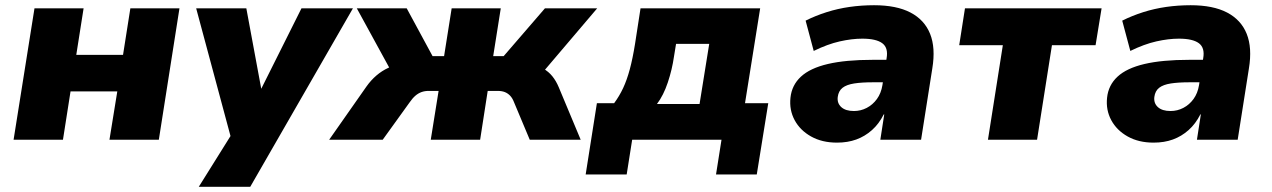

<svg xmlns="http://www.w3.org/2000/svg" viewBox="-20 -535 4869 735"><path d="M32 0 112 -503H300L272 -325H451L479 -503H667L588 0H399L429 -185H250L221 0Z M741 180 881 -44 874 29 731 -503H923L982 -185H975L1134 -503H1331L938 180Z M1240 0 1383 -204Q1400 -228 1421 -246Q1442 -264 1467 -275.5Q1492 -287 1520 -290L1492 -236L1346 -503H1537L1636 -320H1680L1709 -503H1897L1868 -320H1908L2066 -503H2266L2039 -236L2011 -287Q2039 -284 2059.5 -272.5Q2080 -261 2094.5 -243Q2109 -225 2119 -201L2203 0H2008L1948 -143Q1942 -159 1933 -168.5Q1924 -178 1912.5 -182.5Q1901 -187 1885 -187H1847L1818 0H1629L1659 -187H1621Q1606 -187 1593.5 -182.5Q1581 -178 1570 -168.5Q1559 -159 1548 -143L1445 0Z M2222 133 2265 -140H2331Q2351 -167 2365.5 -198Q2380 -229 2391 -270Q2402 -311 2411 -367L2432 -503H2890L2832 -140H2921L2877 133H2721L2742 0H2400L2379 133ZM2495 -137H2658L2695 -367H2568L2560 -318Q2553 -269 2536.5 -219.5Q2520 -170 2495 -137Z M3184 11Q3127 11 3085 -12.5Q3043 -36 3022 -75Q3001 -114 3006 -161Q3011 -209 3046 -241.5Q3081 -274 3149 -290Q3217 -306 3321 -306H3393L3380 -220H3322Q3279 -220 3250 -215.5Q3221 -211 3205.5 -199Q3190 -187 3187 -164Q3184 -140 3200.5 -125Q3217 -110 3249 -110Q3275 -110 3298 -122Q3321 -134 3337 -156Q3353 -178 3358 -209L3374 -312Q3381 -352 3357.5 -369.5Q3334 -387 3281 -387Q3241 -387 3194.5 -376.5Q3148 -366 3095 -340L3064 -456Q3102 -475 3144.5 -488.5Q3187 -502 3232.5 -508.5Q3278 -515 3326 -515Q3412 -515 3465.5 -487Q3519 -459 3540.5 -405.5Q3562 -352 3549 -273L3506 0H3350L3365 -97H3363Q3345 -61 3318 -37Q3291 -13 3258 -1Q3225 11 3184 11Z M3762 0 3819 -362H3652L3674 -503H4197L4174 -362H4007L3950 0Z M4396 11Q4339 11 4297 -12.5Q4255 -36 4234 -75Q4213 -114 4218 -161Q4223 -209 4258 -241.5Q4293 -274 4361 -290Q4429 -306 4533 -306H4605L4592 -220H4534Q4491 -220 4462 -215.5Q4433 -211 4417.5 -199Q4402 -187 4399 -164Q4396 -140 4412.5 -125Q4429 -110 4461 -110Q4487 -110 4510 -122Q4533 -134 4549 -156Q4565 -178 4570 -209L4586 -312Q4593 -352 4569.5 -369.5Q4546 -387 4493 -387Q4453 -387 4406.5 -376.5Q4360 -366 4307 -340L4276 -456Q4314 -475 4356.5 -488.5Q4399 -502 4444.5 -508.5Q4490 -515 4538 -515Q4624 -515 4677.5 -487Q4731 -459 4752.5 -405.5Q4774 -352 4761 -273L4718 0H4562L4577 -97H4575Q4557 -61 4530 -37Q4503 -13 4470 -1Q4437 11 4396 11Z"/></svg>

Font: Nunito Sans 8pt Black
Style: Italic
Weight: 900
Italic angle: -9°
Version: Version 3.101;gftools[0.9.27]